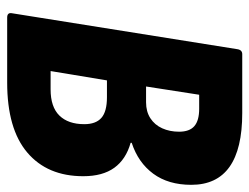

<svg xmlns="http://www.w3.org/2000/svg" viewBox="-100 -595 695 535"><g transform="rotate(90 247.5 -327.5)"><path d="M29 0Q14 0 17 -14L117 -641Q119 -655 131 -655H295Q395 -655 445 -619.5Q495 -584 495 -513Q495 -449 464 -407Q433 -365 378 -347V-344Q424 -331 447.5 -298.5Q471 -266 471 -212Q471 -112 405 -56Q339 0 210 0ZM178 -121H229Q278 -121 302 -145.5Q326 -170 326 -215Q326 -247 308.5 -262.5Q291 -278 251 -278H204ZM221 -387H265Q291 -387 309.5 -399Q328 -411 337.5 -432Q347 -453 347 -479Q347 -508 331.5 -521.5Q316 -535 283 -535H244Z"/></g></svg>

Font: Sofia Sans Condensed Black
Style: Italic
Weight: 900
Italic angle: -9°
Version: Version 4.100